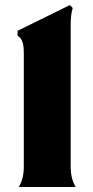

<svg xmlns="http://www.w3.org/2000/svg" viewBox="-20 -746 372 766"><path d="M55 0H282C268 -24 262 -48 262 -84V-639C262 -673 263 -689 270 -714L259 -726L50 -623V-603C74 -591 75 -556 75 -534V-84C75 -48 69 -24 55 0Z"/></svg>

Font: Sinistre Bold
Style: Regular
Weight: 900
Designer: Jules Durand
Foundry: Collletttivo
Version: Version 69.420;Glyphs 3.2 (3217)